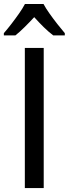

<svg xmlns="http://www.w3.org/2000/svg" viewBox="-43 -958 351 978"><path d="M83.5 0V-713.9H179.7V0ZM178.7 -937.5Q190.4 -915.5 209.5 -888.7Q228.5 -861.8 249.3 -835.4Q270 -809.1 287.1 -789.1V-777.8H228Q204.6 -795.4 179.9 -819.6Q155.3 -843.8 131.3 -870.6Q106.9 -844.2 82 -819.6Q57.1 -794.9 35.6 -777.8H-23.4V-789.1Q-5.4 -809.6 15.1 -836.2Q35.6 -862.8 54.2 -889.4Q72.8 -916 84 -937.5Z"/></svg>

Font: Open Sans SemiCondensed Medium
Style: Regular
Weight: 500
Width: 4
Designer: Monotype Design Team
Foundry: Monotype Imaging Inc.
Version: Version 3.000